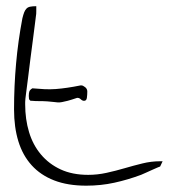

<svg xmlns="http://www.w3.org/2000/svg" viewBox="-20 -586 542 607"><path d="M24.4 -240.2Q24.4 -313.5 30.8 -384.8Q37.1 -456.1 50.8 -528.3Q53.7 -540 56.6 -547.4Q59.6 -554.7 64 -559.1Q68.4 -563.5 75.7 -564.9Q83 -566.4 94.7 -566.4Q94.7 -562.5 94.7 -551.3Q94.7 -540 93.8 -537.1Q92.8 -530.3 90.3 -509.3Q87.9 -488.3 84 -460Q80.1 -431.6 76.2 -400.4Q72.3 -369.1 68.8 -340.8Q65.4 -312.5 62.5 -291.5Q59.6 -270.5 59.6 -263.7V-255.9Q59.6 -209 71.8 -168.5Q84 -127.9 109.4 -97.7Q134.8 -67.4 171.9 -50.3Q209 -33.2 258.8 -33.2Q288.1 -33.2 316.9 -39.6Q345.7 -45.9 374 -54.2Q402.3 -62.5 430.2 -69.3Q458 -76.2 486.3 -76.2H494.1L486.3 -59.6Q485.4 -59.6 478.5 -56.6Q471.7 -53.7 461.9 -49.3Q452.1 -44.9 442.4 -40.5Q432.6 -36.1 425.8 -33.2Q383.8 -17.6 341.3 -8.3Q298.8 1 252.9 1Q194.3 1 151.4 -15.6Q108.4 -32.2 80.1 -63.5Q51.8 -94.7 38.1 -139.2Q24.4 -183.6 24.4 -240.2ZM71 -282.9Q71 -292.1 72.9 -297.2Q74.7 -302.2 82.3 -306.8Q102.3 -305 120.2 -304.1Q138.1 -303.2 156.3 -304.5Q174.5 -305.9 193.3 -308.7Q212.1 -311.4 234.7 -316H237.2Q242.2 -316 249.1 -310.5Q256 -305 256 -296.7Q256 -286.6 254.7 -277Q253.5 -267.3 245.9 -267.3Q240.3 -267.3 235.6 -271.9Q230.9 -276.5 225.9 -276.5H223.4Q204.6 -270.1 193.9 -267.3Q183.2 -264.5 175.7 -263.2Q168.2 -261.8 162.9 -262.2Q157.5 -262.7 149.7 -263.6Q141.8 -264.5 129.9 -265.5Q118 -266.4 99.2 -266.4H94.2Q91.7 -266.4 87.9 -266.8Q84.2 -267.3 81 -267.3H76.6Q72.2 -270.1 71.6 -274.2Q71 -278.3 71 -282.9Z"/></svg>

Font: Zeyada
Style: Regular
Weight: 400
Version: Version 1.002 2010